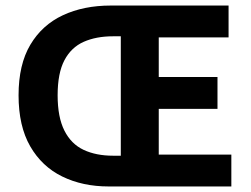

<svg xmlns="http://www.w3.org/2000/svg" viewBox="-20 -673 907 693"><path d="M372 0Q278 0 204.5 -36Q131 -72 89 -145Q47 -218 47 -329Q47 -440 89.5 -511.5Q132 -583 207 -618Q282 -653 380 -653H805V-538H553V-395H765V-280H553V-115H815V0ZM388 -111H416V-542H388Q327 -542 282 -522Q237 -502 212.5 -455.5Q188 -409 188 -329Q188 -250 212.5 -201.5Q237 -153 282 -132Q327 -111 388 -111Z"/></svg>

Font: Assistant
Style: Bold
Weight: 700
Designer: Hebrew By Ben Nathan, Latin by Paul Hunt
Version: Version 3.000